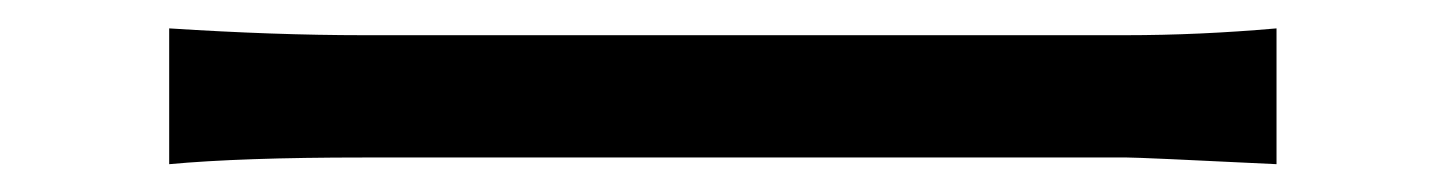

<svg xmlns="http://www.w3.org/2000/svg" viewBox="-20 -453 1040 138"><path d="M101.6 -335V-432.6Q177.7 -427.7 241.2 -427.7H789.1Q841.8 -427.7 897.5 -432.6V-335Q799.8 -339.8 790 -339.8H241.2Q153.3 -339.8 101.6 -335Z"/></svg>

Font: Gen Shin Gothic Monospace Regular
Style: Regular
Weight: 400
Designer: [Source Han Sans]
Ryoko NISHIZUKA  (kana & ideographs); Paul D. Hunt (Latin, Greek & Cyrillic); Wenlong ZHANG  (bopomofo
Version: Version 1.002.20150607